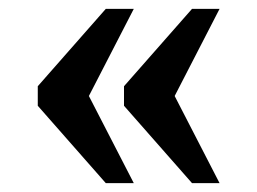

<svg xmlns="http://www.w3.org/2000/svg" viewBox="-20 -486 579 432"><path d="M412 -74H474L373 -270L474 -466H412L259 -292V-248ZM218 -74H281L180 -270L281 -466H218L65 -292V-248Z"/></svg>

Font: Noto Serif Sinhala SemiBold
Style: Regular
Weight: 600
Designer: Jelle Bosma - Monotype Design Team
Foundry: Monotype Imaging Inc.
Version: Version 2.007